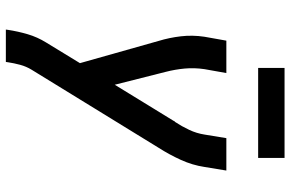

<svg xmlns="http://www.w3.org/2000/svg" viewBox="-184 -580 969 640"><g transform="rotate(90 300.0 -259.5)"><path d="M78 205 79 198Q84 165 93.5 132.5Q103 100 121 71L190 -42L116 -304Q105 -340 100.5 -378.5Q96 -417 102 -457L115 -530H223L210 -457Q205 -423 208 -391Q211 -359 219 -328L262 -158L381 -352Q382 -354 383 -355.5Q384 -357 385 -359H386Q401 -382 412.5 -406.5Q424 -431 428 -457L440 -530H548L536 -457Q530 -417 512.5 -378.5Q495 -340 472 -304L212 119Q201 137 195.5 157.5Q190 178 187 198L186 205ZM206 -636V-724H506V-636Z"/></g></svg>

Font: Iosevka Curly SmBdExObl
Style: Regular
Weight: 600
Width: 7
Italic angle: -9°
Monospace: yes
Designer: Belleve Invis
Foundry: Belleve Invis
Version: Version 11.1.0; ttfautohint (v1.8.3)